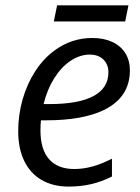

<svg xmlns="http://www.w3.org/2000/svg" viewBox="-20 -686 522 716"><path d="M47.9 -196.8Q47.9 -257.3 64.2 -314.9Q80.6 -372.6 111.1 -419.9Q141.6 -467.3 183.6 -498Q247.1 -544.4 324.2 -544.4Q366.7 -544.4 398.4 -529.8Q430.2 -515.1 447.3 -487.8Q464.4 -460.4 464.4 -423.8Q464.4 -322.8 366.7 -275.4Q287.6 -237.3 151.9 -237.3H132.8Q130.9 -222.2 130.9 -199.2Q130.9 -128.9 163.1 -92.3Q195.3 -55.7 256.8 -55.7Q290.5 -55.7 325 -65.2Q359.4 -74.7 397.5 -94.2V-27.8Q358.9 -8.3 319.6 0.7Q280.3 9.8 236.3 9.8Q177.2 9.8 135 -14.9Q92.8 -39.6 70.3 -85.9Q47.9 -132.3 47.9 -196.8ZM384.3 -416.5Q384.3 -445.8 365.5 -464.1Q346.7 -482.4 314.9 -482.4Q277.8 -482.4 243.2 -459.2Q208.5 -436 182.1 -394Q155.8 -352.1 142.6 -297.9H164.1Q273.4 -297.9 328.9 -327.9Q384.3 -357.9 384.3 -416.5ZM192.9 -666H459L446.8 -606H180.7Z"/></svg>

Font: Viking Open Sans
Style: Italic
Weight: 400
Italic angle: -12°
Foundry: Ascender Corporation
Version: Version 2.000